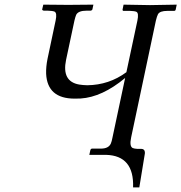

<svg xmlns="http://www.w3.org/2000/svg" viewBox="-20 -666 781 827"><path d="M544.9 -74.2Q536.6 -35.6 551.8 -28.3Q559.6 -25.4 570.3 -24.9H587.4Q602.5 -24.9 604 -11.2Q604 -7.8 604 -4.9L580.1 141.1H553.2Q558.1 4.4 437 1H364.7L369.6 -21Q372.1 -25.4 375.5 -25.9H414.6Q447.8 -25.9 457.5 -47.9Q461.4 -57.1 464.4 -73.2L519 -330.1Q419.9 -247.6 327.1 -241.7Q314.9 -241.2 301.3 -241.2Q184.1 -241.2 178.7 -348.1Q177.7 -377.9 184.6 -412.1L219.7 -578.1Q226.6 -610.8 214.4 -616.2Q205.1 -619.6 184.6 -620.1H168Q162.1 -621.6 161.6 -625L166.5 -646L273.9 -645L382.3 -646L377.9 -625Q375.5 -620.6 370.6 -620.1H354Q316.9 -620.1 308.1 -602.1Q304.7 -594.2 300.8 -578.1L264.6 -408.2Q245.1 -314.9 321.3 -301.8Q336.9 -299.3 355.5 -298.8Q449.7 -299.8 524.4 -355L571.8 -577.1Q578.6 -609.9 567.4 -615.2Q559.1 -618.7 540.5 -619.1H510.7Q507.8 -620.6 507.8 -624L512.2 -646L626 -644L741.2 -646L736.8 -625Q735.8 -619.1 729.5 -619.1H700.7Q668.9 -619.1 660.6 -605Q655.8 -595.7 651.4 -577.1Z"/></svg>

Font: Linux Biolinum Capitals O
Style: Italic Samll Caps
Weight: 400
Italic angle: -12°
Designer: Philipp H. Poll
Foundry: Philipp H. Poll
Version: Version 0.6.2